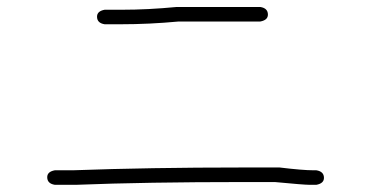

<svg xmlns="http://www.w3.org/2000/svg" viewBox="-20 -508 1040 542"><path d="M478.5 -488.3H714.8Q736.3 -484.9 736.3 -466.8Q736.3 -451.2 714.8 -447.3H484.4Q401.4 -439.5 320.3 -439.5H275.4Q253.9 -442.9 253.9 -460.9Q253.9 -476.6 275.4 -480.5H324.2Q397.5 -480.5 478.5 -488.3ZM662.1 -35.2H769.5Q834.5 -27.3 865.2 -27.3H873Q894.5 -23.9 894.5 -5.9Q894.5 9.8 873 13.7H853.5Q837.9 13.7 755.9 5.9H668Q392.1 5.9 195.3 13.7H134.8Q113.3 10.3 113.3 -7.8Q113.3 -23.4 134.8 -27.3H185.5Q402.8 -35.2 662.1 -35.2Z"/></svg>

Font: CEF Fonts CJK Mono
Style: Regular
Weight: 400
Designer: PartyBoss (派对大魔王)
Version: Release 2.25